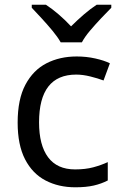

<svg xmlns="http://www.w3.org/2000/svg" viewBox="-20 -786 520 816"><path d="M300 10Q229 10 173.5 -19Q118 -48 86.5 -109Q55 -170 55 -265Q55 -364 88 -426Q121 -488 177.5 -517Q234 -546 306 -546Q347 -546 385 -537.5Q423 -529 447 -517L420 -444Q396 -453 364 -461Q332 -469 304 -469Q146 -469 146 -266Q146 -169 184.5 -117.5Q223 -66 299 -66Q343 -66 376.5 -75Q410 -84 438 -97V-19Q411 -5 378.5 2.5Q346 10 300 10ZM238 -606Q225 -629 203 -655.5Q181 -682 157 -708Q133 -734 115 -753V-766H175Q201 -749 229 -725Q257 -701 282 -674Q309 -701 337 -725Q365 -749 391 -766H453V-753Q434 -734 409.5 -708Q385 -682 362.5 -655.5Q340 -629 328 -606Z"/></svg>

Font: Noto Sans Tifinagh Azawagh
Style: Regular
Weight: 400
Designer: JamraPatel
Foundry: JamraPatel LLC
Version: Version 2.006; ttfautohint (v1.8.4.7-5d5b)